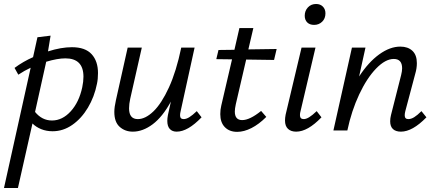

<svg xmlns="http://www.w3.org/2000/svg" viewBox="-46 -655 2187 964"><path d="M446 -288Q446 -258 441 -235Q428 -169 395.5 -114.5Q363 -60 317 -28Q271 4 218 4Q187 4 161 -6.5Q135 -17 117 -35L44 289H-26L108 -315Q76 -300 46 -280L27 -314Q70 -346 120 -368L142 -468L208 -476L195 -397Q261 -418 315 -418Q382 -418 414 -383Q446 -348 446 -288ZM373 -270Q373 -362 282 -362Q243 -362 186 -345L130 -93Q165 -50 215 -50Q267 -50 309 -96Q351 -142 367 -217Q373 -246 373 -270Z M966 -66Q897 6 841 6Q819 6 806.5 -7.5Q794 -21 794 -48Q794 -61 797 -77L812 -145Q770 -68 720.5 -31Q671 6 621 6Q582 6 555 -18Q528 -42 528 -93Q528 -117 536 -152L595 -416H666L608 -160Q602 -133 602 -111Q602 -57 646 -57Q684 -57 724.5 -96Q765 -135 802 -215.5Q839 -296 864 -416H931L861 -97Q858 -85 858 -76Q858 -57 876 -57Q889 -57 904.5 -66.5Q920 -76 942 -97Z M1138 -132Q1133 -109 1133 -95Q1133 -52 1170 -52Q1208 -52 1265 -98L1291 -68Q1254 -31 1216.5 -12Q1179 7 1145 7Q1106 7 1083 -16.5Q1060 -40 1060 -82Q1060 -105 1065 -125L1119 -357L1040 -358L1051 -404L1131 -405L1156 -514H1226L1201 -407L1343 -409L1330 -354L1190 -356Z M1385 -50Q1385 -63 1388 -79L1468 -416H1538L1463 -97Q1460 -87 1460 -77Q1460 -57 1479 -57Q1491 -57 1506.5 -66.5Q1522 -76 1544 -97L1568 -66Q1499 6 1441 6Q1415 6 1400 -8Q1385 -22 1385 -50ZM1484 -576Q1484 -601 1500 -618Q1516 -635 1541 -635Q1562 -635 1575 -622Q1588 -609 1588 -588Q1588 -562 1571.5 -546Q1555 -530 1531 -530Q1509 -530 1496.5 -542.5Q1484 -555 1484 -576Z M2095 -66Q2025 6 1967 6Q1941 6 1927 -7Q1913 -20 1913 -46Q1913 -61 1917 -77L1968 -278Q1973 -298 1973 -312Q1973 -359 1931 -359Q1889 -359 1842.5 -311Q1796 -263 1757.5 -181Q1719 -99 1698 0H1628L1721 -416H1789L1757 -271Q1804 -343 1858 -382Q1912 -421 1964 -421Q2002 -421 2024.5 -400Q2047 -379 2047 -338Q2047 -312 2039 -285L1989 -97Q1986 -85 1986 -76Q1986 -57 2004 -57Q2018 -57 2033.5 -66.5Q2049 -76 2070 -97Z"/></svg>

Font: Ysabeau Medium
Style: Italic
Weight: 500
Italic angle: -12°
Designer: Christian Thalmann (Catharsis Fonts)
Version: Version 0.003